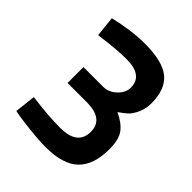

<svg xmlns="http://www.w3.org/2000/svg" viewBox="-192 -788 914 914"><g transform="rotate(45 265.0 -330.5)"><path d="M56 -646Q167 -672 251 -672Q374 -672 425 -629Q476 -586 476 -493Q476 -455 461.5 -424.5Q447 -394 431.5 -380Q416 -366 391 -349Q442 -325 465.5 -293.5Q489 -262 489 -196Q489 -91 436 -40Q383 11 267 11Q223 11 168 5Q113 -1 80 -6L47 -12L59 -118Q169 -103 251 -103Q368 -103 368 -193Q368 -277 259 -279H125V-386H258Q294 -386 324 -414Q354 -442 354 -476Q354 -558 243 -558Q207 -558 163 -554Q119 -550 93 -546L67 -543Z"/></g></svg>

Font: TitilliumText22L Rg
Style: Bold
Weight: 700
Designer: Campivisivi
Foundry: Campivisivi
Version: 1.000